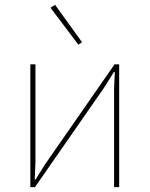

<svg xmlns="http://www.w3.org/2000/svg" viewBox="-20 -771 616 791"><path d="M303 -587 188 -739 207 -751 318 -597ZM105 0V-506H126V-101L123 -32H127L165 -93L452 -506H471V0H450V-405L453 -474H449L411 -413L124 0Z"/></svg>

Font: IBM Plex Sans Thin
Style: Regular
Weight: 100
Designer: Mike Abbink, Paul van der Laan, Pieter van Rosmalen
Foundry: Bold Monday
Version: Version 3.0